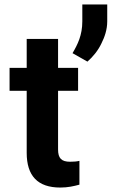

<svg xmlns="http://www.w3.org/2000/svg" viewBox="-20 -833 524 863"><path d="M23 -425H100V-146C100 -43 149 10 251 10C285 10 311 4 337 -3V-110C325 -107 311 -106 295 -106C256 -106 241 -122 241 -161V-425H331V-528H241V-658H100V-528H23ZM306 -594 373 -556C398 -578 421 -606 436 -638C450 -666 462 -699 462 -737V-813H350V-737C350 -675 329 -633 306 -594Z"/></svg>

Font: Asimov Pro
Style: Bd
Weight: 700
Designer: Google
Version: Version 2.000980; 2014